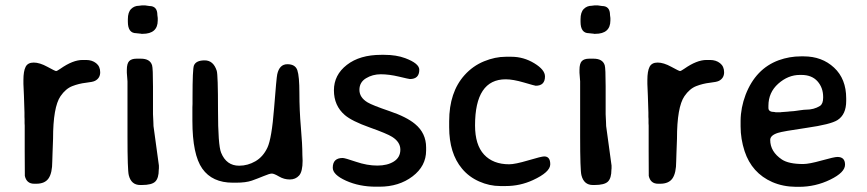

<svg xmlns="http://www.w3.org/2000/svg" viewBox="-20 -703 3289 728"><path d="M68.8 -399.4Q68.8 -433.1 77.1 -449.5Q85.4 -465.8 107.9 -465.8Q130.4 -465.8 159.7 -449.7Q189 -433.6 192.6 -433.6Q196.3 -433.6 209 -442.4Q256.3 -475.6 293 -475.6H306.6Q329.1 -475.6 344.5 -463.4Q359.9 -451.2 359.9 -429Q359.9 -406.7 340.3 -396.5Q332 -392.1 305.7 -389.2Q279.3 -386.2 254.2 -376.5Q229 -366.7 209.5 -338.4Q181.2 -296.9 181.2 -176.8L179.2 -122.1L178.2 -90.8Q178.2 -47.4 164.3 -26.9Q150.4 -6.3 117.2 -6.3H109.9Q80.6 -6.3 74.2 -36.1Q73.7 -38.6 73.7 -128.9V-227.1L73.2 -235.4V-251.5L72.8 -259.8Q72.8 -268.1 72.8 -276.4L70.8 -339.4L68.8 -384.8Z M578.1 -625.5Q578.1 -574.7 520.5 -574.7H516.6L514.6 -575.2L500 -576.7Q498 -577.1 496.6 -577.1Q464.8 -577.1 464.8 -620.6V-629.9Q464.8 -656.7 477.1 -668.9Q489.3 -681.2 507.3 -681.2L518.6 -682.6H529.8L546.4 -680.2Q576.7 -680.2 576.7 -646L578.1 -634.8ZM562 -225.1 582.5 -75.2V-64.5L582 -59.6Q582 -27.8 568.8 -14.6Q555.7 -1.5 517.6 -1.5H511.7Q477.5 -1.5 468.3 -38.6Q463.4 -57.6 463.4 -185.5V-394.5L460.9 -427.2V-438Q460.9 -461.9 469.7 -471.2Q478.5 -480.5 497.6 -480.5H514.2Q548.8 -480.5 556.6 -455.6Q560.1 -444.8 560.1 -375.5V-270L561.5 -240.7Q562 -234.9 562 -225.1Z M886.7 -74.7Q919.4 -74.7 948.5 -91.6Q977.5 -108.4 993.9 -143.1Q1010.3 -177.7 1019.3 -293.5Q1028.3 -409.2 1031.2 -421.4Q1039.6 -459.5 1069.6 -459.5Q1099.6 -459.5 1107.4 -436.8Q1115.2 -414.1 1115.2 -349.6Q1115.2 -285.2 1120.8 -220.5Q1126.5 -155.8 1126.5 -115.7L1127.4 -93.8Q1127.4 -52.2 1114 -37.4Q1100.6 -22.5 1078.9 -22.5Q1057.1 -22.5 1038.1 -33.7Q1019 -44.9 1010.7 -44.9Q1002.4 -44.9 980.2 -35.6Q958 -26.4 935.3 -18.3Q912.6 -10.3 874.5 -10.3H862.8Q784.7 -10.3 747.1 -63.5Q709.5 -116.7 709.5 -245.1V-296.4L710 -309.1V-334Q710 -441.4 715.3 -454.6Q723.1 -474.1 756.1 -474.1Q789.1 -474.1 801.8 -434.6Q806.6 -419.4 806.6 -286.1Q806.6 -152.8 818.4 -124Q838.4 -74.7 886.7 -74.7Z M1425.3 -495.1H1437.5Q1482.4 -495.1 1516.6 -482.4Q1569.8 -462.4 1569.8 -438.5Q1569.8 -403.3 1534.2 -403.3Q1530.8 -403.3 1492.9 -412.4Q1455.1 -421.4 1423.8 -421.4Q1392.6 -421.4 1367.7 -406.2Q1342.8 -391.1 1342.8 -362.3Q1342.8 -333.5 1373.5 -314.9Q1392.1 -303.7 1456.8 -281.7Q1521.5 -259.8 1553.7 -232.9Q1595.7 -198.2 1595.7 -144V-132.3Q1595.7 -73.2 1544.2 -34.2Q1492.7 4.9 1418.5 4.9H1405.8Q1342.3 4.9 1292 -17.8Q1241.7 -40.5 1241.7 -66.9Q1241.7 -104 1279.3 -104Q1287.6 -104 1329.8 -89.6Q1372.1 -75.2 1410.6 -75.2Q1449.2 -75.2 1473.6 -90.8Q1498 -106.4 1498 -135.5Q1498 -164.6 1466.8 -184.1Q1447.8 -196.3 1381.1 -220Q1314.5 -243.7 1287.6 -266.6Q1246.1 -302.2 1246.1 -360.6Q1246.1 -418.9 1295.2 -457Q1344.2 -495.1 1425.3 -495.1Z M1897.9 2.4H1876.5Q1835.9 2.4 1796.9 -14.9Q1757.8 -32.2 1731.9 -63.5Q1683.1 -121.6 1683.1 -220.7V-243.2Q1683.1 -353.5 1741.7 -418.5Q1772.9 -453.1 1815.2 -470.5Q1857.4 -487.8 1897.9 -487.8H1918.9Q1965.3 -487.8 2005.9 -463.1Q2046.4 -438.5 2046.4 -413.1Q2046.4 -377.9 2011.2 -377.9Q2008.3 -377.9 1966.8 -390.1Q1925.3 -402.3 1897.5 -402.3Q1781.2 -402.3 1781.2 -227.5Q1781.2 -153.8 1815.4 -116.9Q1849.6 -80.1 1910.6 -80.1Q1933.1 -80.1 1983.2 -95Q2033.2 -109.9 2043.5 -109.9Q2066.4 -109.9 2066.4 -80.1Q2066.4 -50.3 2000.5 -20Q1951.7 2.4 1897.9 2.4Z M2294.4 -625.5Q2294.4 -574.7 2236.8 -574.7H2232.9L2231 -575.2L2216.3 -576.7Q2214.4 -577.1 2212.9 -577.1Q2181.2 -577.1 2181.2 -620.6V-629.9Q2181.2 -656.7 2193.4 -668.9Q2205.6 -681.2 2223.6 -681.2L2234.9 -682.6H2246.1L2262.7 -680.2Q2293 -680.2 2293 -646L2294.4 -634.8ZM2278.3 -225.1 2298.8 -75.2V-64.5L2298.3 -59.6Q2298.3 -27.8 2285.2 -14.6Q2272 -1.5 2233.9 -1.5H2228Q2193.8 -1.5 2184.6 -38.6Q2179.7 -57.6 2179.7 -185.5V-394.5L2177.2 -427.2V-438Q2177.2 -461.9 2186 -471.2Q2194.8 -480.5 2213.9 -480.5H2230.5Q2265.1 -480.5 2272.9 -455.6Q2276.4 -444.8 2276.4 -375.5V-270L2277.8 -240.7Q2278.3 -234.9 2278.3 -225.1Z M2434.6 -399.4Q2434.6 -433.1 2442.9 -449.5Q2451.2 -465.8 2473.6 -465.8Q2496.1 -465.8 2525.4 -449.7Q2554.7 -433.6 2558.3 -433.6Q2562 -433.6 2574.7 -442.4Q2622.1 -475.6 2658.7 -475.6H2672.4Q2694.8 -475.6 2710.2 -463.4Q2725.6 -451.2 2725.6 -429Q2725.6 -406.7 2706.1 -396.5Q2697.8 -392.1 2671.4 -389.2Q2645 -386.2 2619.9 -376.5Q2594.7 -366.7 2575.2 -338.4Q2546.9 -296.9 2546.9 -176.8L2544.9 -122.1L2543.9 -90.8Q2543.9 -47.4 2530 -26.9Q2516.1 -6.3 2482.9 -6.3H2475.6Q2446.3 -6.3 2439.9 -36.1Q2439.5 -38.6 2439.5 -128.9V-227.1L2439 -235.4V-251.5L2438.5 -259.8Q2438.5 -268.1 2438.5 -276.4L2436.5 -339.4L2434.6 -384.8Z M3035.2 -287.1Q3066.4 -287.1 3088.9 -301.3Q3101.1 -309.1 3101.1 -332.5V-335.4Q3101.1 -370.6 3079.6 -394.8Q3058.1 -418.9 3018.6 -418.9H3012.7Q2968.3 -418.9 2930.9 -385.7Q2893.6 -352.5 2893.6 -301.8V-293.5Q2893.6 -278.3 2916.5 -278.3L2921.4 -277.3H2939L2941.9 -277.8L2968.8 -279.8L2972.2 -280.3L2990.2 -281.7Q2993.7 -282.2 2998 -282.7Q3002.4 -283.2 3015.9 -285.2Q3029.3 -287.1 3035.2 -287.1ZM3009.3 5.4H2998Q2948.7 4.9 2908.2 -12.7Q2830.6 -46.9 2803.2 -129.9Q2788.1 -176.3 2788.1 -223.6V-245.6Q2788.6 -294.9 2807.1 -343.8Q2845.2 -442.4 2932.6 -474.6Q2973.6 -489.3 3016.6 -489.3H3027.3Q3096.7 -489.3 3142.6 -446.5Q3188.5 -403.8 3188.5 -330.1V-320.3Q3188.5 -268.6 3155.3 -247.6Q3129.9 -231.4 3038.8 -218.3Q2947.8 -205.1 2929.7 -199.2Q2900.4 -189.9 2900.4 -172.4Q2900.4 -127.9 2944.8 -98.1Q2970.7 -81.1 3025.4 -81.1Q3047.9 -81.1 3095.5 -94.5Q3143.1 -107.9 3155.3 -107.9Q3184.1 -107.9 3184.1 -78.6Q3184.1 -49.3 3128.2 -22Q3072.3 5.4 3009.3 5.4Z"/></svg>

Font: Averia Sans Libre
Style: Regular
Weight: 400
Version: Version 1.002